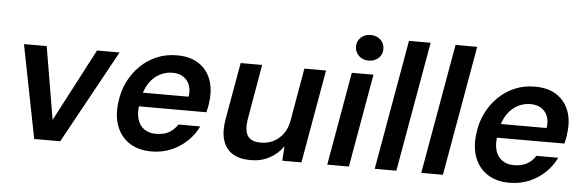

<svg xmlns="http://www.w3.org/2000/svg" viewBox="-48 -891 3234 1060"><g transform="rotate(5 1569.0 -361.0)"><path d="M167 0 65 -517H191L259 -114L470 -517H595L311 0Z M817 12Q746 12 696.5 -19.5Q647 -51 624.5 -108.5Q602 -166 612 -242Q619 -304 644.5 -356Q670 -408 710 -447Q750 -486 801 -507.5Q852 -529 912 -529Q986 -529 1033.5 -497.5Q1081 -466 1101 -412Q1121 -358 1112 -290Q1111 -276 1108 -260.5Q1105 -245 1101 -230H695L709 -307H996Q1002 -347 990 -374.5Q978 -402 954 -416.5Q930 -431 896 -431Q859 -431 825.5 -413.5Q792 -396 768 -361Q744 -326 734 -273L729 -244Q721 -196 731 -160.5Q741 -125 767.5 -106Q794 -87 833 -87Q877 -87 906 -103.5Q935 -120 953 -149H1074Q1053 -104 1014.5 -67Q976 -30 926 -9Q876 12 817 12Z M1367 12Q1305 12 1266 -12.5Q1227 -37 1212.5 -85Q1198 -133 1210 -202L1266 -517H1385L1332 -212Q1322 -151 1341 -120Q1360 -89 1416 -89Q1452 -89 1483.5 -104.5Q1515 -120 1537.5 -150Q1560 -180 1568 -224L1619 -517H1739L1648 0H1542L1547 -81Q1518 -38 1471.5 -13Q1425 12 1367 12Z M1791 0 1882 -517H2002L1911 0ZM1968 -592Q1935 -592 1914 -612.5Q1893 -633 1892 -663Q1892 -694 1913.5 -714Q1935 -734 1968 -734Q2001 -734 2022.5 -714Q2044 -694 2044 -663Q2045 -633 2023 -612.5Q2001 -592 1968 -592Z M2054 0 2181 -720H2301L2174 0Z M2312 0 2439 -720H2559L2432 0Z M2801 12Q2730 12 2680.5 -19.5Q2631 -51 2608.5 -108.5Q2586 -166 2596 -242Q2603 -304 2628.5 -356Q2654 -408 2694 -447Q2734 -486 2785 -507.5Q2836 -529 2896 -529Q2970 -529 3017.5 -497.5Q3065 -466 3085 -412Q3105 -358 3096 -290Q3095 -276 3092 -260.5Q3089 -245 3085 -230H2679L2693 -307H2980Q2986 -347 2974 -374.5Q2962 -402 2938 -416.5Q2914 -431 2880 -431Q2843 -431 2809.5 -413.5Q2776 -396 2752 -361Q2728 -326 2718 -273L2713 -244Q2705 -196 2715 -160.5Q2725 -125 2751.5 -106Q2778 -87 2817 -87Q2861 -87 2890 -103.5Q2919 -120 2937 -149H3058Q3037 -104 2998.5 -67Q2960 -30 2910 -9Q2860 12 2801 12Z"/></g></svg>

Font: DM Sans 11pt SemiBold
Style: Italic
Weight: 600
Italic angle: -10°
Version: Version 4.004;gftools[0.9.30]